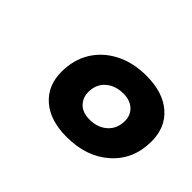

<svg xmlns="http://www.w3.org/2000/svg" viewBox="-68 -804 525 525"><g transform="rotate(45 195.0 -541.5)"><path d="M217 -405Q153 -405 117 -436.5Q81 -468 81 -521Q81 -568 102.5 -603Q124 -638 163 -658Q202 -678 253 -678Q317 -678 353.5 -646.5Q390 -615 390 -561Q390 -491 342 -448Q294 -405 217 -405ZM228 -483Q259 -483 279 -501Q299 -519 299 -549Q299 -571 284 -585Q269 -599 243 -599Q212 -599 192 -581.5Q172 -564 172 -534Q172 -512 186.5 -497.5Q201 -483 228 -483Z"/></g></svg>

Font: Gantari ExtraBold
Style: Italic
Weight: 800
Italic angle: -10°
Designer: Anugrah Pasau
Foundry: Lafontype
Version: Version 1.000